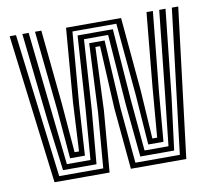

<svg xmlns="http://www.w3.org/2000/svg" viewBox="-70 -680 848 760"><g transform="rotate(-10 354.0 -300.0)"><path d="M89.7 0 15.1 -600H40.6L112.1 -20.6H289.2L307.4 -242.2L320.4 -518.2H382.4L397.9 -242.3L418.4 -20.6H597L667.1 -600H692.7L619.4 0H396.6L373.7 -245.9L360.8 -499.1H342L331.6 -246.3L311 0ZM131.2 -41.3 104.8 -249.2 66.1 -600H91.5L128.5 -262.2L150.3 -62H245.1L261.5 -268.8L280.5 -556.3H422.2L443.7 -269.5L462.5 -62H558.7L580.6 -262.7L616.3 -600H641.6L604.3 -250L577.9 -41.3H441.7L420.7 -256.7L399.9 -537.3H302.8L284.6 -256L265.8 -41.3ZM166.8 -82.7 150.3 -277.9 117 -600H142.5L172.4 -299.8L188.6 -103.3H206.4L216.7 -299.8L240.8 -594.4H462L488.5 -301.4L501.2 -103.3H520.5L536.9 -301.4L565.2 -600H590.8L558.8 -278.8L542.2 -82.7H481L466.4 -283.2L439.6 -575.4H263.2L238.8 -282.2L226.5 -82.7Z"/></g></svg>

Font: Big Shoulders Inline Text SC Thin
Style: Regular
Weight: 100
Designer: Patric King
Foundry: XO Type Co
Version: Version 2.002